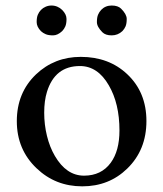

<svg xmlns="http://www.w3.org/2000/svg" viewBox="-20 -655 582 685"><path d="M147.5 -327.1Q137.7 -295.4 137.7 -252.9Q137.7 -210.4 147.5 -170.4Q157.2 -130.4 175.8 -98.6Q216.8 -28.3 279.8 -28.3Q341.3 -28.3 375 -74.2Q406.2 -116.7 406.2 -189.5Q406.2 -285.6 368.2 -350.6Q328.6 -419.4 265.1 -419.4Q175.8 -419.4 147.5 -327.1ZM40 -222.7Q40 -324.2 108.4 -389.6Q174.3 -452.1 268.1 -452.1Q368.2 -452.1 433.6 -390.6Q502.4 -326.2 502.4 -223.1Q502.4 -120.1 434.1 -53.7Q369.1 9.8 273.4 9.8Q177.7 9.8 110.4 -54.7Q40 -121.6 40 -222.7ZM201.7 -619.6Q217.3 -604 217.3 -587.4Q217.3 -570.8 213.1 -561Q209 -551.3 201.7 -543.9Q185.5 -528.8 169.2 -528.8Q152.8 -528.8 143.1 -533Q133.3 -537.1 126 -543.9Q110.8 -559.6 110.8 -576.2Q110.8 -592.8 115 -602.5Q119.1 -612.3 126.2 -619.6Q133.3 -627 143.1 -631.1Q152.8 -635.3 163.8 -635.3Q174.8 -635.3 184.6 -631.1Q194.3 -627 201.7 -619.6ZM378.4 -635.3Q400.9 -635.3 412.1 -624Q432.1 -604 432.1 -587.4Q432.1 -570.8 428 -561Q423.8 -551.3 416.5 -543.9Q400.4 -528.8 378.4 -528.8Q356.4 -528.8 345.2 -540Q325.7 -559.6 325.7 -576.2Q325.7 -592.8 329.8 -602.5Q334 -612.3 340.8 -619.6Q356 -635.3 378.4 -635.3Z"/></svg>

Font: RadleyRegular
Style: Regular
Weight: 400
Designer: vernon adams
Foundry: vernon adams
Version: Version 1.000;PS 001.001;hotconv 1.0.56